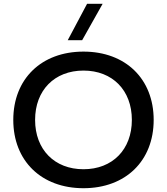

<svg xmlns="http://www.w3.org/2000/svg" viewBox="-20 -982 880 1012"><path d="M420 10C642 10 790 -134 790 -350C790 -566 642 -710 420 -710C198 -710 50 -566 50 -350C50 -134 198 10 420 10ZM420 -90C267 -90 165 -194 165 -350C165 -506 267 -610 420 -610C573 -610 675 -506 675 -350C675 -194 573 -90 420 -90ZM337 -770H413L521 -962H439Z"/></svg>

Font: Goli Medium
Style: Regular
Weight: 500
Designer: jaikishan Patel
Foundry: MagicType
Version: Version 1.000;Glyphs 3.2 (3242)